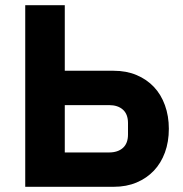

<svg xmlns="http://www.w3.org/2000/svg" viewBox="-20 -718 702 738"><path d="M77 -698H229V-446H417Q466 -446 505 -429.5Q544 -413 571.5 -384Q599 -355 614 -313.5Q629 -272 629 -223Q629 -173 614 -132Q599 -91 571.5 -62Q544 -33 505 -16.5Q466 0 417 0H77ZM399 -132Q433 -132 452.5 -149.5Q472 -167 472 -201V-245Q472 -279 452.5 -296.5Q433 -314 399 -314H229V-132Z"/></svg>

Font: Aneliza ExtraBold
Style: Regular
Weight: 800
Designer: Mike Abbink, Paul van der Laan, Pieter van Rosmalen
Foundry: Bold Monday
Version: Version 3.001;September 8, 2019;FontCreator 11.5.0.2425 64-b